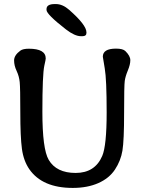

<svg xmlns="http://www.w3.org/2000/svg" viewBox="-20 -922 728 951"><path d="M210.4 -872.6V-877Q210.4 -901.9 251.5 -901.9H256.8Q290 -901.9 322.3 -873.5Q408.2 -798.3 408.2 -761.7V-759.3Q408.2 -742.7 388.7 -742.7H380.9Q350.1 -742.7 306.6 -776.4Q210.4 -851.1 210.4 -872.6ZM489.3 -641.1Q489.3 -681.2 554.7 -681.2Q588.9 -681.2 601.1 -668.9Q625.5 -645 625.5 -623.8Q625.5 -602.5 613.3 -573.2Q601.1 -543.9 597.9 -521.2Q594.7 -498.5 594.7 -362.3Q594.7 -226.1 586.4 -175.8Q578.1 -125.5 549.3 -82Q520.5 -38.6 466.6 -14.9Q412.6 8.8 340.3 8.8Q189.9 8.8 125.5 -83.5Q96.7 -125 88.6 -184.6Q80.6 -244.1 80.6 -365.5Q80.6 -486.8 77.6 -515.6Q74.7 -544.4 62.3 -570.8Q49.8 -597.2 49.8 -622.8Q49.8 -648.4 81.1 -671.4Q93.8 -680.7 123 -680.7Q206.5 -680.7 206.5 -632.3Q206.5 -627 199.7 -597.2Q189.9 -553.2 189.9 -368.4Q189.9 -183.6 221.2 -130.4Q259.3 -65.4 354.7 -65.4Q450.2 -65.4 486.3 -149.4Q508.3 -200.7 508.3 -365.2Q508.3 -529.8 498.8 -583.3Q489.3 -636.7 489.3 -641.1Z"/></svg>

Font: Averia Libre
Style: Regular
Weight: 400
Version: Version 1.002